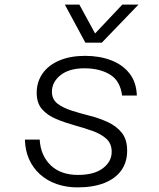

<svg xmlns="http://www.w3.org/2000/svg" viewBox="-20 -800 690 832"><path d="M316 12Q267 12 225.5 -2.5Q184 -17 153.5 -44.5Q123 -72 106 -110Q89 -148 88 -195H152Q156 -126 199.5 -84Q243 -42 318 -42Q388 -42 426 -71Q464 -100 464 -142Q464 -178 440.5 -199Q417 -220 380 -233Q343 -246 301.5 -257.5Q260 -269 223 -284.5Q186 -300 162.5 -326.5Q139 -353 139 -398Q139 -445 164.5 -481.5Q190 -518 237.5 -538Q285 -558 349 -558Q411 -558 461 -539Q511 -520 541 -482Q571 -444 573 -386H509Q501 -450 456.5 -477Q412 -504 346 -504Q279 -504 242 -474Q205 -444 205 -403Q205 -370 228.5 -351.5Q252 -333 289.5 -321Q327 -309 368.5 -298.5Q410 -288 447 -271Q484 -254 507.5 -225Q531 -196 531 -147Q531 -97 505.5 -61.5Q480 -26 432 -7Q384 12 316 12ZM261 -780H324L392 -655L510 -780H580L421 -615H350Z"/></svg>

Font: Azeret Mono ExtraLight
Style: Italic
Weight: 250
Italic angle: -12°
Designer: Martin Vácha
Foundry: Displaay
Version: Version 1.002